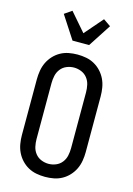

<svg xmlns="http://www.w3.org/2000/svg" viewBox="-145 -1058 789 1139"><g transform="rotate(15 250.0 -489.0)"><path d="M250 8Q223 8 196.5 3Q170 -2 146.5 -15Q123 -28 104.5 -48Q86 -68 74.5 -92Q63 -116 58.5 -143Q54 -170 54 -196V-539Q54 -565 58.5 -592Q63 -619 74.5 -643Q86 -667 104.5 -687Q123 -707 146.5 -720Q170 -733 196.5 -738Q223 -743 250 -743Q277 -743 303.5 -738Q330 -733 353.5 -720Q377 -707 395.5 -687Q414 -667 425.5 -643Q437 -619 441.5 -592Q446 -565 446 -539V-196Q446 -170 441.5 -143Q437 -116 425.5 -92Q414 -68 395.5 -48Q377 -28 353.5 -15Q330 -2 303.5 3Q277 8 250 8ZM250 -72Q273 -72 295 -81Q317 -90 331.5 -108.5Q346 -127 351 -150Q356 -173 356 -196V-539Q356 -562 351 -585Q346 -608 331.5 -626.5Q317 -645 295 -654Q273 -663 250 -663Q227 -663 205 -654Q183 -645 168.5 -626.5Q154 -608 149 -585Q144 -562 144 -539V-196Q144 -173 149 -150Q154 -127 168.5 -108.5Q183 -90 205 -81Q227 -72 250 -72ZM199 -815 108 -955 153 -986 250 -874 347 -986 392 -955 301 -815Z"/></g></svg>

Font: Iosevka Curly Medium
Style: Regular
Weight: 500
Monospace: yes
Designer: Belleve Invis
Foundry: Belleve Invis
Version: Version 22.1.2; ttfautohint (v1.8.4)